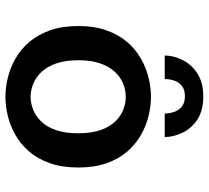

<svg xmlns="http://www.w3.org/2000/svg" viewBox="-50 -690 751 690"><g transform="rotate(90 325.0 -344.5)"><path d="M327.5 11Q293.5 11 258 2.2Q222.5 -6.5 189.2 -25.5Q156 -44.5 130 -75.2Q104 -106 88.5 -149.5Q73 -193 73 -251Q73 -308.5 88.5 -352Q104 -395.5 130 -426Q156 -456.5 189.2 -475.5Q222.5 -494.5 258 -503.2Q293.5 -512 327.5 -512Q361.5 -512 397 -503.2Q432.5 -494.5 465.5 -475.5Q498.5 -456.5 524.8 -426Q551 -395.5 566.2 -352Q581.5 -308.5 581.5 -251Q581.5 -193 566.2 -149.5Q551 -106 524.8 -75.2Q498.5 -44.5 465.5 -25.5Q432.5 -6.5 397 2.2Q361.5 11 327.5 11ZM327.5 -79.5Q350.5 -79.5 373.8 -88.8Q397 -98 416.2 -117.8Q435.5 -137.5 447 -170.5Q458.5 -203.5 458.5 -251Q458.5 -298 447 -330.8Q435.5 -363.5 416.2 -383.5Q397 -403.5 373.8 -412.5Q350.5 -421.5 327.5 -421.5Q304.5 -421.5 281.2 -412.5Q258 -403.5 238.8 -383.5Q219.5 -363.5 207.8 -330.8Q196 -298 196 -251Q196 -203.5 207.8 -170.5Q219.5 -137.5 238.8 -117.8Q258 -98 281.2 -88.8Q304.5 -79.5 327.5 -79.5ZM326 -700Q377.5 -700 409.5 -678.5Q441.5 -657 456.8 -624.8Q472 -592.5 472 -561.5H387.5Q387.5 -578.5 381.8 -595.2Q376 -612 362.5 -623Q349 -634 325 -634Q301.5 -634 288 -623Q274.5 -612 269 -595.2Q263.5 -578.5 263.5 -561.5H179Q179 -592.5 194.8 -624.8Q210.5 -657 243 -678.5Q275.5 -700 326 -700Z"/></g></svg>

Font: Trispace Thin Medium
Style: Regular
Weight: 500
Version: Version 1.210